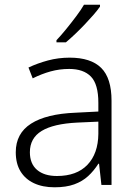

<svg xmlns="http://www.w3.org/2000/svg" viewBox="-20 -786 576 816"><path d="M276 -541Q366 -541 410 -497.5Q454 -454 454 -358V0H411L401 -90H398Q379 -60 354.5 -37.5Q330 -15 295.5 -2.5Q261 10 212 10Q161 10 124 -7.5Q87 -25 67 -58Q47 -91 47 -139Q47 -219 112 -260.5Q177 -302 301 -307L398 -312V-349Q398 -428 366.5 -460.5Q335 -493 274 -493Q233 -493 195 -482.5Q157 -472 119 -453L101 -499Q139 -517 183.5 -529Q228 -541 276 -541ZM308 -265Q207 -260 157 -229.5Q107 -199 107 -139Q107 -90 137.5 -64Q168 -38 222 -38Q306 -38 351.5 -85.5Q397 -133 398 -217V-269ZM405 -758Q394 -742 377 -722.5Q360 -703 340 -682Q320 -661 299.5 -641.5Q279 -622 260 -606H220V-615Q239 -635 261 -662Q283 -689 304 -717Q325 -745 337 -766H405Z"/></svg>

Font: Noto Sans Hebrew Light
Style: Regular
Weight: 300
Designer: Monotype Design Team
Foundry: Monotype Imaging Inc.
Version: Version 2.003